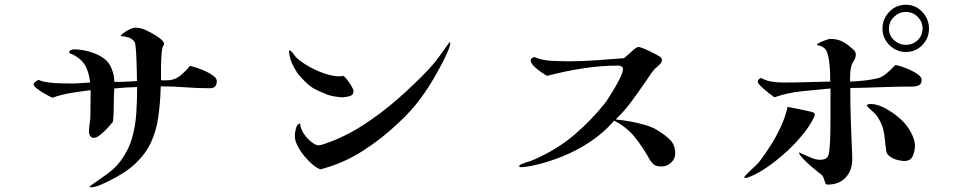

<svg xmlns="http://www.w3.org/2000/svg" viewBox="-20 -803 4040 805"><path d="M889 -462Q889 -433 859 -433Q808 -433 757 -437Q706 -441 654 -441Q652 -370 643.5 -311.5Q635 -253 612.5 -205Q590 -157 548 -117.5Q506 -78 438 -45Q425 -38 401.5 -28Q378 -18 364 -18Q363 -18 359.5 -18Q356 -18 356 -20Q356 -22 358.5 -23.5Q361 -25 362 -26L365 -28Q397 -51 428.5 -73Q460 -95 484 -126Q519 -173 533.5 -224Q548 -275 551.5 -329Q555 -383 555 -438Q507 -437 459 -432Q457 -398 457 -363Q457 -328 454 -293Q447 -284 432.5 -268Q418 -252 401.5 -238.5Q385 -225 373 -225Q363 -225 358 -233Q353 -241 353 -250Q353 -267 356 -285Q359 -303 359 -320Q359 -346 359.5 -372.5Q360 -399 360 -425Q320 -420 279 -413.5Q238 -407 199 -393Q192 -397 173 -407Q154 -417 137.5 -429.5Q121 -442 121 -450Q121 -455 129.5 -461Q138 -467 142 -468Q157 -461 182.5 -457.5Q208 -454 235.5 -453.5Q263 -453 280 -453Q300 -453 319.5 -454.5Q339 -456 358 -457Q353 -504 334 -533.5Q315 -563 270 -581Q270 -590 277 -593Q284 -596 291 -596Q322 -596 356.5 -586Q391 -576 416 -558Q437 -543 448.5 -514Q460 -485 459 -460Q483 -459 506.5 -460.5Q530 -462 554 -463V-479Q554 -487 553.5 -509Q553 -531 552 -557Q551 -583 549 -603Q547 -623 545 -626Q535 -641 518.5 -646Q502 -651 485 -652Q493 -663 514 -675Q535 -687 548 -687Q570 -687 592 -676.5Q614 -666 632 -655Q639 -651 653.5 -639.5Q668 -628 668 -619Q668 -615 665 -611.5Q662 -608 661 -603Q658 -590 656.5 -563.5Q655 -537 655 -509.5Q655 -482 655 -467L665 -466Q675 -466 685.5 -466.5Q696 -467 706 -470Q725 -475 745 -493.5Q765 -512 777 -527Q786 -525 804.5 -519Q823 -513 842.5 -504Q862 -495 875.5 -484.5Q889 -474 889 -462Z M1462 -420Q1462 -404 1444.5 -399.5Q1427 -395 1415 -395Q1405 -395 1384 -398.5Q1363 -402 1353 -406Q1326 -417 1307 -426Q1288 -435 1272.5 -448.5Q1257 -462 1237 -484Q1226 -496 1214.5 -517Q1203 -538 1198 -554Q1196 -562 1194 -571.5Q1192 -581 1192 -589Q1192 -591 1193 -592Q1199 -592 1208 -580Q1217 -568 1221 -563Q1241 -544 1273 -525.5Q1305 -507 1340 -495Q1375 -483 1403 -483Q1408 -483 1412 -483.5Q1416 -484 1420 -485Q1427 -480 1436.5 -467.5Q1446 -455 1454 -441.5Q1462 -428 1462 -420ZM1868 -624Q1868 -612 1857.5 -587.5Q1847 -563 1834.5 -539Q1822 -515 1815 -503Q1781 -441 1742.5 -389Q1704 -337 1652 -289Q1582 -222 1500.5 -170Q1419 -118 1324 -93Q1308 -98 1289.5 -114Q1271 -130 1254 -151Q1237 -172 1226.5 -194Q1216 -216 1216 -233Q1216 -245 1220.5 -263.5Q1225 -282 1238 -286Q1240 -262 1255.5 -240Q1271 -218 1291 -204Q1296 -200 1302.5 -197Q1309 -194 1316 -194Q1323 -194 1330 -196.5Q1337 -199 1344 -201Q1424 -228 1501 -277.5Q1578 -327 1647.5 -388Q1717 -449 1774 -509Q1799 -535 1819.5 -563.5Q1840 -592 1861 -621Q1863 -625 1867 -626Z M2811 -159Q2811 -137 2793.5 -121Q2776 -105 2754 -105Q2733 -105 2723 -112Q2713 -119 2703 -136Q2675 -186 2641.5 -228Q2608 -270 2555 -297Q2513 -248 2456.5 -210Q2400 -172 2336.5 -146.5Q2273 -121 2210 -108Q2199 -106 2187 -104Q2175 -102 2164 -102Q2157 -102 2157 -107Q2157 -111 2166.5 -115Q2176 -119 2187 -122.5Q2198 -126 2202 -127Q2213 -131 2224 -136Q2235 -141 2245 -146Q2326 -184 2393.5 -242.5Q2461 -301 2516 -370Q2523 -379 2535.5 -398.5Q2548 -418 2561 -440.5Q2574 -463 2583 -483Q2592 -503 2592 -514Q2592 -522 2584.5 -525Q2577 -528 2571 -528Q2497 -528 2421.5 -516Q2346 -504 2274 -485Q2266 -489 2249 -500.5Q2232 -512 2218.5 -525.5Q2205 -539 2205 -549Q2205 -555 2210 -559Q2215 -563 2220 -564Q2252 -550 2292.5 -548Q2333 -546 2367 -546Q2424 -546 2481 -550.5Q2538 -555 2596 -559Q2603 -564 2615 -575Q2627 -586 2638.5 -596Q2650 -606 2657 -606Q2662 -606 2675 -601Q2688 -596 2703.5 -588.5Q2719 -581 2732 -574Q2745 -567 2749 -564Q2753 -560 2754 -558Q2755 -556 2755 -550Q2755 -540 2743 -530Q2731 -520 2724 -513Q2714 -501 2705 -487.5Q2696 -474 2687 -461Q2658 -419 2628 -378Q2598 -337 2561 -302Q2588 -300 2621 -294Q2654 -288 2686.5 -278.5Q2719 -269 2741 -254Q2769 -237 2790 -216Q2811 -195 2811 -159Z M3848 -683Q3848 -712 3827.5 -732.5Q3807 -753 3778 -753Q3750 -753 3728.5 -732.5Q3707 -712 3707 -683Q3707 -654 3728.5 -634.5Q3750 -615 3778 -615Q3807 -615 3827.5 -634.5Q3848 -654 3848 -683ZM3396 -323Q3396 -320 3394 -314Q3379 -281 3350.5 -245Q3322 -209 3286 -175Q3250 -141 3212.5 -113.5Q3175 -86 3142 -70Q3137 -68 3125 -62.5Q3113 -57 3108 -57Q3106 -57 3103.5 -57Q3101 -57 3100 -60Q3101 -63 3114 -76Q3127 -89 3142 -103Q3157 -117 3162 -123Q3187 -155 3211.5 -194Q3236 -233 3255 -274.5Q3274 -316 3282 -355Q3288 -354 3304.5 -350.5Q3321 -347 3339.5 -343.5Q3358 -340 3372.5 -336.5Q3387 -333 3391 -331Q3396 -328 3396 -323ZM3844 -469Q3844 -450 3832 -445Q3820 -440 3804 -440Q3740 -440 3675 -437.5Q3610 -435 3545 -434Q3545 -369 3547 -303.5Q3549 -238 3552 -173Q3553 -163 3553 -154Q3553 -145 3553 -135Q3553 -88 3525.5 -58.5Q3498 -29 3450 -29Q3443 -29 3441 -34.5Q3439 -40 3437 -45Q3433 -60 3429 -65.5Q3425 -71 3412 -80Q3406 -85 3393 -95.5Q3380 -106 3365.5 -119.5Q3351 -133 3340.5 -145Q3330 -157 3330 -164Q3347 -157 3373 -145Q3399 -133 3417 -133Q3438 -133 3446.5 -141.5Q3455 -150 3457 -170Q3461 -208 3461.5 -247.5Q3462 -287 3462 -325V-432Q3406 -427 3343 -420.5Q3280 -414 3227 -395Q3220 -400 3203 -413Q3186 -426 3171.5 -440Q3157 -454 3157 -461Q3157 -466 3161.5 -470.5Q3166 -475 3171 -476Q3193 -464 3217 -460.5Q3241 -457 3266 -457Q3315 -457 3363.5 -458.5Q3412 -460 3461 -461Q3461 -483 3460 -505Q3459 -527 3456 -549Q3453 -571 3446 -588Q3439 -605 3415 -612Q3414 -612 3409.5 -613Q3405 -614 3405 -615Q3405 -619 3417.5 -625Q3430 -631 3443.5 -635.5Q3457 -640 3461 -640Q3489 -640 3510.5 -629.5Q3532 -619 3552 -600Q3554 -599 3557.5 -596Q3561 -593 3562 -591Q3568 -584 3568 -574Q3568 -561 3559.5 -547.5Q3551 -534 3548 -520Q3545 -506 3544.5 -491Q3544 -476 3544 -461Q3572 -462 3600.5 -465Q3629 -468 3657 -474Q3677 -478 3698.5 -496.5Q3720 -515 3733 -530Q3742 -530 3760 -524Q3778 -518 3797.5 -509Q3817 -500 3830.5 -489.5Q3844 -479 3844 -469ZM3816 -192Q3816 -170 3807 -149Q3798 -128 3771 -128Q3759 -128 3742 -132.5Q3725 -137 3711.5 -146.5Q3698 -156 3696 -169Q3692 -196 3690 -218.5Q3688 -241 3682.5 -262.5Q3677 -284 3662 -309Q3653 -324 3639 -335.5Q3625 -347 3614 -360Q3616 -365 3621 -366Q3626 -367 3630 -367Q3655 -367 3683.5 -353Q3712 -339 3737.5 -319Q3763 -299 3778 -280Q3792 -264 3804 -238.5Q3816 -213 3816 -192ZM3875 -683Q3875 -643 3847 -614Q3819 -585 3778 -585Q3738 -585 3709 -614Q3680 -643 3680 -683Q3680 -724 3708.5 -753.5Q3737 -783 3778 -783Q3819 -783 3847 -753Q3875 -723 3875 -683Z"/></svg>

Font: Kaisei HarunoUmi
Style: Regular
Weight: 400
Designer: Font-Kai, 金井和夫
Foundry: KAZUO KANAI
Version: Version 5.003